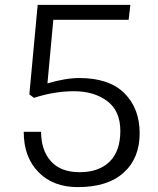

<svg xmlns="http://www.w3.org/2000/svg" viewBox="-20 -750 648 785"><path d="M304 -431Q426 -431 488.5 -369Q551 -307 551 -205Q551 -103 485.5 -44Q420 15 298 15Q197 15 137 -46.5Q77 -108 77 -211H148Q148 -136 188 -91Q228 -46 306 -46Q384 -46 428 -89Q472 -132 472 -214.5Q472 -297 418 -337Q364 -377 283 -377Q202 -377 119 -350L100 -364L134 -730H513L506 -669H198L174 -409Q248 -431 304 -431Z"/></svg>

Font: Fauna One
Style: Regular
Weight: 400
Version: Version 1.001